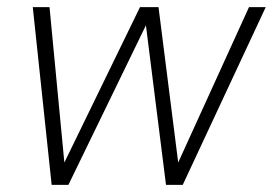

<svg xmlns="http://www.w3.org/2000/svg" viewBox="-20 -519 766 539"><path d="M125 0 72 -499H119L162 -49H154L373 -499H425L482 -49H474L679 -499H726L493 0H446L388 -461H396L172 0Z"/></svg>

Font: DM Sans 20pt ExtraLight
Style: Italic
Weight: 250
Italic angle: -10°
Version: Version 4.004;gftools[0.9.30]